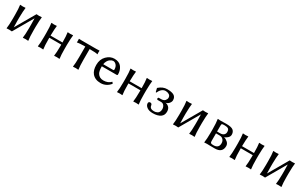

<svg xmlns="http://www.w3.org/2000/svg" viewBox="212 -1747 4821 3065"><g transform="rotate(30 2622.0 -214.5)"><path d="M95.2 -250Q95.2 -369.1 85 -429.2L86.9 -432.1Q105 -429.2 135 -429.2Q165 -429.2 183.1 -432.1L185.1 -429.2Q177.2 -376 174.8 -250V-179.2Q174.8 -107.9 177.2 -69.3L387.2 -432.1Q405.3 -429.2 435.1 -429.2Q464.8 -429.2 482.9 -432.1L484.9 -429.2Q477.1 -376 475.1 -250V-179.2Q475.1 -63 484.9 0L482.9 2.9Q464.8 0 434.8 0Q404.8 0 387.2 2.9L384.8 0Q394.5 -60.1 395 -179.2V-250Q395 -319.8 392.6 -359.4L183.1 2.9Q165 0 135 0Q105 0 86.9 2.9L85 0Q94.7 -60.1 95.2 -179.2Z M671.9 -250Q671.9 -369.1 661.6 -429.2L663.6 -432.1Q681.6 -429.2 711.7 -429.2Q741.7 -429.2 759.8 -432.1L761.7 -429.2Q753.9 -376 751.5 -250V-248H971.7V-250Q971.7 -369.1 961.4 -429.2L963.9 -432.1Q981.9 -429.2 1011.7 -429.2Q1041.5 -429.2 1059.6 -432.1L1061.5 -429.2Q1053.7 -376 1051.8 -250V-179.2Q1051.8 -63 1061.5 0L1059.6 2.9Q1041.5 0 1011.5 0Q981.4 0 963.9 2.9L961.4 0Q971.2 -60.1 971.7 -179.2V-209H751.5V-179.2Q751.5 -63 761.7 0L759.8 2.9Q741.7 0 711.7 0Q681.6 0 663.6 2.9L661.6 0Q671.4 -60.1 671.9 -179.2Z M1319.3 -374Q1263.2 -374 1226.1 -371.1Q1189 -368.2 1180.2 -365.7L1171.4 -362.8L1169.4 -366.2Q1172.4 -388.2 1169.4 -429.2L1171.4 -431.2Q1201.2 -429.2 1226.1 -429.2H1492.2Q1517.1 -429.2 1547.4 -431.2L1549.3 -429.2Q1546.4 -388.2 1549.3 -366.2L1547.4 -362.8Q1524.4 -374 1399.4 -374V-180.2Q1399.4 -63 1409.2 0L1407.2 2.9Q1393.1 0 1359.4 0L1310.1 2.9L1309.1 0Q1318.8 -60.1 1319.3 -180.2Z M1708 -272.9H1892.1Q1906.2 -272.9 1906.2 -287.1Q1906.2 -338.9 1879.6 -368.9Q1853 -398.9 1821.8 -398.9Q1810.5 -398.9 1796.4 -393.6Q1782.2 -388.2 1763.7 -375.5Q1745.1 -362.8 1729.5 -335.9Q1713.9 -309.1 1708 -272.9ZM1975.1 -104 1995.1 -79.1Q1966.3 -39.1 1920.2 -14.6Q1874 9.8 1820.8 9.8Q1716.8 9.8 1662.1 -56.2Q1617.2 -110.4 1617.2 -209Q1617.2 -313 1680.7 -376Q1744.1 -439 1821.8 -439Q1911.6 -439 1953.4 -382.1Q1995.1 -325.2 1995.1 -250Q1995.1 -232.9 1977.1 -232.9H1705.1Q1705.1 -144 1729 -106Q1765.1 -48.8 1837.9 -48.8Q1924.3 -48.8 1975.1 -104Z M2130.9 -250Q2130.9 -369.1 2120.6 -429.2L2122.6 -432.1Q2140.6 -429.2 2170.7 -429.2Q2200.7 -429.2 2218.8 -432.1L2220.7 -429.2Q2212.9 -376 2210.4 -250V-248H2430.7V-250Q2430.7 -369.1 2420.4 -429.2L2422.9 -432.1Q2440.9 -429.2 2470.7 -429.2Q2500.5 -429.2 2518.6 -432.1L2520.5 -429.2Q2512.7 -376 2510.7 -250V-179.2Q2510.7 -63 2520.5 0L2518.6 2.9Q2500.5 0 2470.5 0Q2440.4 0 2422.9 2.9L2420.4 0Q2430.2 -60.1 2430.7 -179.2V-209H2210.4V-179.2Q2210.4 -63 2220.7 0L2218.8 2.9Q2200.7 0 2170.7 0Q2140.6 0 2122.6 2.9L2120.6 0Q2130.4 -60.1 2130.9 -179.2Z M2670.4 -305.2 2657.2 -306.2 2641.1 -373 2644 -377Q2714.8 -439 2793 -439Q2872.1 -439 2913.1 -418Q2960.9 -393.1 2961.4 -332Q2961.4 -301.3 2936.8 -272.2Q2912.1 -243.2 2876 -237.8Q2910.2 -234.9 2940.2 -207Q2970.2 -179.2 2970.2 -124Q2970.2 -60.1 2924.3 -26.9Q2872.6 10.3 2779.3 9.8Q2713.4 9.8 2673.3 -19.5Q2633.3 -48.8 2633.3 -90.8Q2633.3 -102.1 2641.8 -111.1Q2650.4 -120.1 2663.1 -120.1Q2697.3 -120.1 2701.2 -83Q2709 -26.9 2785.2 -26.9Q2800.3 -26.9 2815.2 -30.5Q2830.1 -34.2 2846.7 -43Q2863.3 -51.8 2873.8 -72.3Q2884.3 -92.8 2884.3 -121.1Q2884.3 -158.2 2864.3 -185.5Q2844.2 -212.9 2809.1 -212.9H2745.1Q2739.3 -212.9 2734.6 -219Q2730 -225.1 2730 -231.9Q2730 -238.8 2735.1 -245.4Q2740.2 -252 2745.1 -252H2785.2Q2835 -252 2857.2 -277.6Q2879.4 -303.2 2879.4 -330.1Q2879.4 -367.2 2850.3 -384.5Q2821.3 -401.9 2786.1 -401.9Q2751 -401.9 2720 -377Q2689 -352.1 2670.4 -305.2Z M3162.1 -250Q3162.1 -369.1 3151.9 -429.2L3153.8 -432.1Q3171.9 -429.2 3201.9 -429.2Q3231.9 -429.2 3250 -432.1L3252 -429.2Q3244.1 -376 3241.7 -250V-179.2Q3241.7 -107.9 3244.1 -69.3L3454.1 -432.1Q3472.2 -429.2 3502 -429.2Q3531.7 -429.2 3549.8 -432.1L3551.8 -429.2Q3543.9 -376 3542 -250V-179.2Q3542 -63 3551.8 0L3549.8 2.9Q3531.7 0 3501.7 0Q3471.7 0 3454.1 2.9L3451.7 0Q3461.4 -60.1 3461.9 -179.2V-250Q3461.9 -319.8 3459.5 -359.4L3250 2.9Q3231.9 0 3201.9 0Q3171.9 0 3153.8 2.9L3151.9 0Q3161.6 -60.1 3162.1 -179.2Z M3819.3 -251H3876.5Q3918.5 -251 3941.4 -271.5Q3964.4 -292 3964.4 -323.2Q3964.4 -367.2 3942.9 -382.1Q3921.4 -397 3876.5 -397Q3835.4 -397 3827.4 -391.6Q3819.3 -386.2 3819.3 -362.8ZM3819.3 -216.8V-77.1Q3819.3 -49.3 3829.8 -40.8Q3840.3 -32.2 3876.5 -32.2Q3975.6 -32.2 3975.6 -123Q3975.6 -163.1 3951.7 -189.9Q3927.7 -216.8 3885.7 -216.8ZM3778.3 0 3729.5 2.9 3728.5 0Q3739.7 -68.8 3739.7 -180.2V-249Q3739.7 -356 3728.5 -429.2L3729.5 -432.1Q3743.7 -429.2 3778.3 -429.2Q3799.3 -429.2 3833 -430.2Q3866.7 -431.2 3885.7 -431.2Q3981 -431.2 4014.6 -403.1Q4048.3 -375 4048.3 -323.2Q4048.3 -289.1 4018.1 -262Q3987.8 -234.9 3962.4 -231V-229Q4001.5 -217.8 4032 -189.5Q4062.5 -161.1 4062.5 -122.1Q4062.5 2 3921.4 2Q3848.1 2 3815.7 1Q3783.2 0 3778.3 0Z M4201.7 -250Q4201.7 -369.1 4191.4 -429.2L4193.4 -432.1Q4211.4 -429.2 4241.5 -429.2Q4271.5 -429.2 4289.6 -432.1L4291.5 -429.2Q4283.7 -376 4281.2 -250V-248H4501.5V-250Q4501.5 -369.1 4491.2 -429.2L4493.7 -432.1Q4511.7 -429.2 4541.5 -429.2Q4571.3 -429.2 4589.4 -432.1L4591.3 -429.2Q4583.5 -376 4581.5 -250V-179.2Q4581.5 -63 4591.3 0L4589.4 2.9Q4571.3 0 4541.3 0Q4511.2 0 4493.7 2.9L4491.2 0Q4501 -60.1 4501.5 -179.2V-209H4281.2V-179.2Q4281.2 -63 4291.5 0L4289.6 2.9Q4271.5 0 4241.5 0Q4211.4 0 4193.4 2.9L4191.4 0Q4201.2 -60.1 4201.7 -179.2Z M4762.2 -250Q4762.2 -369.1 4752 -429.2L4753.9 -432.1Q4772 -429.2 4802 -429.2Q4832 -429.2 4850.1 -432.1L4852.1 -429.2Q4844.2 -376 4841.8 -250V-179.2Q4841.8 -107.9 4844.2 -69.3L5054.2 -432.1Q5072.3 -429.2 5102.1 -429.2Q5131.8 -429.2 5149.9 -432.1L5151.9 -429.2Q5144 -376 5142.1 -250V-179.2Q5142.1 -63 5151.9 0L5149.9 2.9Q5131.8 0 5101.8 0Q5071.8 0 5054.2 2.9L5051.8 0Q5061.5 -60.1 5062 -179.2V-250Q5062 -319.8 5059.6 -359.4L4850.1 2.9Q4832 0 4802 0Q4772 0 4753.9 2.9L4752 0Q4761.7 -60.1 4762.2 -179.2Z"/></g></svg>

Font: Biolilbert
Style: Regular
Weight: 400
Designer: Philipp H. Poll
Foundry: Philipp H. Poll
Version: Version 1.1.0